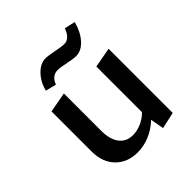

<svg xmlns="http://www.w3.org/2000/svg" viewBox="-180 -758 887 887"><g transform="rotate(-45 264.0 -314.5)"><path d="M459 -428V-9L378 9L366 -57Q333 -26 294.5 -10Q256 6 216 6Q150 6 109 -35.5Q68 -77 68 -148V-410L167 -428V-183Q167 -128 190.5 -97Q214 -66 257 -66Q284 -66 312 -78Q340 -90 361 -112V-410ZM117 -496Q129 -542 158.5 -572.5Q188 -603 222 -603Q234 -603 250.5 -600Q267 -597 274 -596Q312 -588 330 -588Q348 -588 361.5 -601Q375 -614 383 -638L436 -626Q422 -574 393 -542Q364 -510 330 -510Q310 -510 272 -518Q242 -525 222 -525Q204 -525 190.5 -514Q177 -503 170 -483Z"/></g></svg>

Font: Ysabeau Semibold
Style: Regular
Weight: 600
Designer: Christian Thalmann (Catharsis Fonts)
Version: Version 0.003